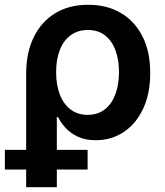

<svg xmlns="http://www.w3.org/2000/svg" viewBox="-43 -568 681 792"><path d="M64.9 204.1V-263.7Q64.9 -350.6 96.2 -414.6Q127.4 -478.5 184.6 -513.4Q241.7 -548.3 320.8 -548.3Q397.9 -548.3 455.3 -514.6Q512.7 -481 544.7 -418Q576.7 -355 576.7 -266.6Q576.7 -182.1 547.6 -119.9Q518.6 -57.6 467.8 -23.7Q417 10.3 352.1 10.3Q307.1 10.3 276.4 -4.9Q245.6 -20 226.3 -41.7Q207 -63.5 196.3 -85H191.4V204.1ZM318.4 -94.2Q360.4 -94.2 389.2 -116.7Q418 -139.2 432.9 -179Q447.8 -218.8 447.8 -270.5Q447.8 -321.3 433.3 -360.4Q418.9 -399.4 390.4 -421.9Q361.8 -444.3 319.3 -444.3Q278.3 -444.3 248.8 -422.9Q219.2 -401.4 203.9 -362.3Q188.5 -323.2 188.5 -270.5Q188.5 -218.3 203.6 -178.5Q218.8 -138.7 248 -116.5Q277.3 -94.2 318.4 -94.2ZM-22.9 131.3V50.3H318.4V131.3Z"/></svg>

Font: Inter 17pt SemiBold
Style: Regular
Weight: 600
Version: Version 4.001;git-66647c0bb